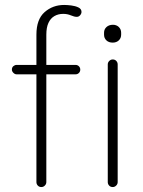

<svg xmlns="http://www.w3.org/2000/svg" viewBox="-20 -755 578 775"><path d="M239 -735Q251 -735 267.5 -733Q284 -731 296.5 -725Q309 -719 309 -707Q309 -700 303.5 -693.5Q298 -687 290 -687Q280 -687 266 -693Q252 -699 235 -699Q215 -699 199.5 -690Q184 -681 175.5 -662.5Q167 -644 167 -615V-20Q167 -12 161 -6Q155 0 147 0Q138 0 132.5 -6Q127 -12 127 -20V-615Q127 -677 160 -706Q193 -735 239 -735ZM47 -493H285Q293 -493 298.5 -487.5Q304 -482 304 -474Q304 -466 298.5 -460.5Q293 -455 285 -455H47Q40 -455 34 -461Q28 -467 28 -474Q28 -483 34 -488Q40 -493 47 -493ZM455 -495V-20Q455 -12 449 -6Q443 0 435 0Q426 0 420.5 -6Q415 -12 415 -20V-495Q415 -503 421 -509Q427 -515 435 -515Q444 -515 449.5 -509Q455 -503 455 -495ZM435 -583Q419 -583 409.5 -592Q400 -601 400 -615V-623Q400 -637 410 -646Q420 -655 436 -655Q450 -655 459.5 -646Q469 -637 469 -623V-615Q469 -601 459.5 -592Q450 -583 435 -583Z"/></svg>

Font: Quicksand Variable Light
Style: Regular
Weight: 300
Designer: Andrew Paglinawan
Foundry: Andrew Paglinawan
Version: Version 3.004